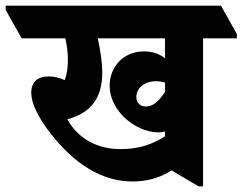

<svg xmlns="http://www.w3.org/2000/svg" viewBox="-90 -647 854 676"><path d="M377 -8C428 -8 474 -21 514 -47L609 9H625V-512H744V-527L688 -627H-70V-612L-14 -512H140C146 -486 149 -461 149 -439C149 -410 146 -386 138 -365C119 -373 100 -378 82 -378C42 -378 20 -358 20 -320C20 -286 42 -237 85 -181C173 -67 271 -8 377 -8ZM468 -181C476 -181 484 -182 491 -184V-167C440 -135 393 -122 334 -122C251 -122 184 -160 147 -227C230 -249 270 -302 270 -391C270 -426 264 -468 254 -512H491V-442C470 -458 446 -466 417 -466C347 -466 296 -415 296 -344C296 -304 316 -265 346 -235C379 -203 424 -181 468 -181ZM390 -305C390 -337 419 -361 459 -361C471 -361 482 -359 491 -356V-323C465 -285 446 -272 423 -272C403 -272 390 -286 390 -305Z"/></svg>

Font: Noto Serif Devanagari Condensed Black
Style: Regular
Weight: 900
Width: 3
Designer: Universal Thirst, Indian Type Foundry and the Monotype Design Team
Foundry: Monotype Imaging Inc.
Version: Version 2.004